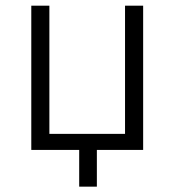

<svg xmlns="http://www.w3.org/2000/svg" viewBox="-20 -538 626 689"><path d="M92.3 0V-517.6H157.2V-57.6H428.7V-517.6H493.7V0H327.6V131.8H264.2V0Z"/></svg>

Font: Caskaydia Cove Light
Style: Regular
Weight: 300
Monospace: yes
Designer: Aaron Bell
Foundry: Saja Typeworks
Version: Version 4.300; ttfautohint (v1.8.3)